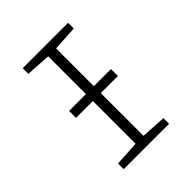

<svg xmlns="http://www.w3.org/2000/svg" viewBox="-198 -837 960 960"><g transform="rotate(-45 281.5 -357.0)"><path d="M121 0V-40L253 -48V-350H134V-399H253V-666L121 -674V-714H442V-674L309 -666V-399H430V-350H309V-48L442 -40V0Z"/></g></svg>

Font: Noto Sans Mono SemiCondensed Light
Style: Regular
Weight: 300
Width: 4
Designer: Monotype Design Team
Foundry: Monotype Imaging Inc.
Version: Version 2.014; ttfautohint (v1.8.4.7-5d5b)